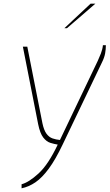

<svg xmlns="http://www.w3.org/2000/svg" viewBox="-20 -784 594 1041"><path d="M97 237V215Q136 205 189 156.5Q242 108 293 0Q274 -3 253 -9.5Q232 -16 214.5 -38.5Q197 -61 187 -110L104 -531H128L210 -116Q218 -78 232 -59Q246 -40 265 -33.5Q284 -27 305 -25L510 -454Q518 -471 527 -494Q536 -517 538 -539H554Q554 -517 550 -494.5Q546 -472 533 -446L320 -1Q281 81 244.5 130.5Q208 180 172 204.5Q136 229 97 237ZM329 -631 471 -764H497L343 -631Z"/></svg>

Font: Exo Thin Thin
Style: Italic
Weight: 250
Italic angle: -9°
Version: Version 2.000